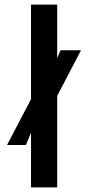

<svg xmlns="http://www.w3.org/2000/svg" viewBox="-20 -820 385 840"><path d="M10.8 -185.6 119.8 -393.9 204.7 -505.6 244.9 -600H334.4L216.6 -374.4L123.2 -258L93.5 -185.6ZM115.7 0V-800H230.2V0Z"/></svg>

Font: Big Shoulders Stencil Text Thin
Style: Regular
Weight: 100
Designer: Patric King
Foundry: XO Type Co
Version: Version 2.001